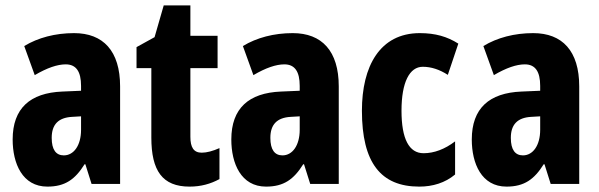

<svg xmlns="http://www.w3.org/2000/svg" viewBox="-20 -683 2223 713"><path d="M255 -560C185 -560 121 -543 70 -512L109 -404C155 -431 193 -444 224 -444C263 -444 281 -417 281 -364V-346L211 -343C92 -338 27 -281 27 -165C27 -76 63 10 156 10C222 10 259 -17 294 -73H297L320 0H426V-362C426 -494 363 -560 255 -560ZM247 -249 281 -251V-201C281 -143 254 -106 217 -106C188 -106 172 -127 172 -171C172 -221 197 -246 247 -249Z M729 -116C699 -116 687 -136 687 -175V-430H788V-550H687V-663H588L554 -545L487 -508V-430H542V-172C542 -49 583 10 684 10C726 10 762 0 795 -18V-133C770 -122 748 -116 729 -116Z M1067 -560C997 -560 933 -543 882 -512L921 -404C967 -431 1005 -444 1036 -444C1075 -444 1093 -417 1093 -364V-346L1023 -343C904 -338 839 -281 839 -165C839 -76 875 10 968 10C1034 10 1071 -17 1106 -73H1109L1132 0H1238V-362C1238 -494 1175 -560 1067 -560ZM1059 -249 1093 -251V-201C1093 -143 1066 -106 1029 -106C1000 -106 984 -127 984 -171C984 -221 1009 -246 1059 -249Z M1537 10C1587 10 1633 -4 1670 -35V-158C1632 -129 1592 -114 1553 -114C1499 -114 1471 -167 1471 -272C1471 -378 1501 -435 1550 -435C1581 -435 1612 -425 1643 -405L1682 -521C1641 -547 1597 -560 1539 -560C1390 -560 1324 -436 1324 -272C1324 -79 1394 10 1537 10Z M1960 -560C1890 -560 1826 -543 1775 -512L1814 -404C1860 -431 1898 -444 1929 -444C1968 -444 1986 -417 1986 -364V-346L1916 -343C1797 -338 1732 -281 1732 -165C1732 -76 1768 10 1861 10C1927 10 1964 -17 1999 -73H2002L2025 0H2131V-362C2131 -494 2068 -560 1960 -560ZM1952 -249 1986 -251V-201C1986 -143 1959 -106 1922 -106C1893 -106 1877 -127 1877 -171C1877 -221 1902 -246 1952 -249Z"/></svg>

Font: Noto Sans Armenian ExtraCondensed ExtraBold
Style: Regular
Weight: 800
Width: 2
Designer: Monotype Design Team
Foundry: Monotype Imaging Inc.
Version: Version 2.008